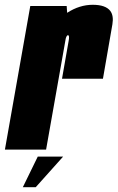

<svg xmlns="http://www.w3.org/2000/svg" viewBox="-66 -625 491 802"><path d="M193 -296Q217 -433 221 -455.5Q224.5 -475 219.5 -477.5Q219 -478 218 -478Q212.5 -478 208.5 -463.5L126.5 0H-45.5L60.5 -600H212.5L214.5 -571.5Q266 -605 321.5 -605Q375.5 -605 395 -579Q409.5 -559 403.5 -523.5Q389.5 -442 364 -296ZM29.4 156.9 91.7 29.2H197.6L83.3 156.9Z"/></svg>

Font: Anybody UltraCondensed Black
Style: Italic
Weight: 900
Width: 1
Italic angle: -10°
Designer: Tyler Finck
Foundry: Etcetera Type Company
Version: Version 1.010; ttfautohint (v1.8.3) -l 8 -r 50 -G 200 -x 14 